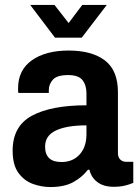

<svg xmlns="http://www.w3.org/2000/svg" viewBox="-20 -743 561 775"><path d="M102 -723H200L257 -650L312 -723H411L310 -591H202ZM183 12Q148 12 113 -0.5Q78 -13 54.5 -45Q31 -77 31 -135Q31 -234 109 -276Q187 -318 329 -318V-366Q329 -399 313 -419.5Q297 -440 255 -440Q210 -440 193.5 -421.5Q177 -403 177 -379V-368H54Q53 -372 53 -376.5Q53 -381 53 -387Q53 -460 108.5 -499.5Q164 -539 257 -539Q351 -539 403.5 -499Q456 -459 456 -371V-125Q456 -108 465.5 -99Q475 -90 488 -90H518V-5Q505 1 485 6Q465 11 439 11Q398 11 373 -8Q348 -27 341 -58H335Q312 -28 276 -8Q240 12 183 12ZM228 -89Q274 -89 301.5 -119.5Q329 -150 329 -201V-237Q250 -237 206 -216.5Q162 -196 162 -151Q162 -89 228 -89Z"/></svg>

Font: Archivo SemiCondensed
Style: Bold
Weight: 680
Width: 4
Designer: Hector Gatti
Foundry: Omnibus-Type
Version: Version 2.001; ttfautohint (v1.8.3)